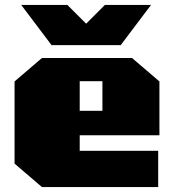

<svg xmlns="http://www.w3.org/2000/svg" viewBox="-20 -758 705 778"><path d="M189 -575 66 -738H253L329 -662L405 -738H592L469 -575ZM150 0 39 -95V-428L150 -523H515L626 -428V-210H303V-147H621V0ZM303 -309H395V-429H303Z"/></svg>

Font: Tomorrow ExtraBold
Style: Regular
Weight: 800
Designer: Tony de Marco, Monica Rizzolli
Foundry: Just in Type
Version: Version 2.002